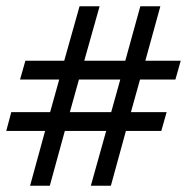

<svg xmlns="http://www.w3.org/2000/svg" viewBox="-20 -584 597 613"><path d="M76 9 124 -166H0L16 -226H140L169 -330H44L61 -390H185L234 -564H298L249 -390H380L428 -564H492L444 -390H557L540 -330H427L398 -226H512L495 -166H382L334 9H270L319 -166H187L139 9ZM203 -226H335L364 -330H232Z"/></svg>

Font: Manuale Medium
Style: Regular
Weight: 500
Designer: Eduardo Tunni / Pablo Cosgaya
Foundry: Eduardo Tunni / Pablo Cosgaya
Version: Version 1.002